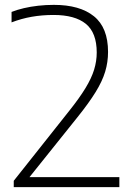

<svg xmlns="http://www.w3.org/2000/svg" viewBox="-20 -769 547 789"><path d="M36.5 0V-26L264.5 -313.5Q306 -365.5 331 -406.5Q356 -447.5 366.8 -482.8Q377.5 -518 377.5 -553Q377.5 -634.5 332.8 -671Q288 -707.5 200 -707.5Q153 -707.5 110.2 -700Q67.5 -692.5 27.5 -677V-720Q50.5 -729 78.2 -735.5Q106 -742 137.2 -745.5Q168.5 -749 201.5 -749Q308 -749 366 -702.2Q424 -655.5 424 -555.5Q424 -513.5 412.2 -474.5Q400.5 -435.5 373 -390.8Q345.5 -346 298.5 -287.5L89.5 -26.5L82.5 -41H470.5V0Z"/></svg>

Font: Encode Sans SC SemiExpanded ExtraLight
Style: Regular
Weight: 250
Width: 6
Designer: Multiple Designers
Foundry: Impallari Type
Version: Version 3.002